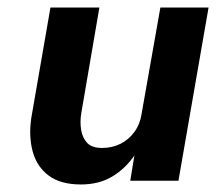

<svg xmlns="http://www.w3.org/2000/svg" viewBox="-20 -480 582 510"><path d="M196 -180 244 -460H114L63 -166Q56 -117 67 -77Q78 -37 109.5 -13.5Q141 10 195 10Q243 10 278 -11Q313 -32 337 -67L326 0H454L534 -460H406L356 -177Q352 -150 337 -129.5Q322 -109 300 -98Q278 -87 251 -87Q224 -87 211.5 -100.5Q199 -114 195.5 -135Q192 -156 196 -180Z"/></svg>

Font: Jost SemiBold
Style: Italic
Weight: 600
Italic angle: -5°
Version: Version 3.710